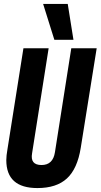

<svg xmlns="http://www.w3.org/2000/svg" viewBox="-20 -945 511 975"><path d="M170 10Q12 10 12 -132Q12 -154 18 -188L99 -700H227L143 -167Q132 -107 191 -107Q249 -107 259 -172L342 -700H471L390 -194Q373 -88 320 -39Q267 10 170 10ZM256 -743 199 -925H324L353 -743Z"/></svg>

Font: Georama Condensed
Style: Bold Italic
Weight: 700
Width: 3
Italic angle: -9°
Designer: Jean-Baptiste Levee
Foundry: Production Type
Version: Version 1.000